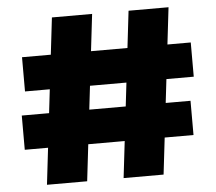

<svg xmlns="http://www.w3.org/2000/svg" viewBox="-53 -808 972 866"><g transform="rotate(-5 433.5 -375.0)"><path d="M213 -750H395L307 0H125ZM560 -750H741L653 0H472ZM63 -583H827V-428H63ZM39 -321H803V-166H39Z"/></g></svg>

Font: Unbounded ExtraBold
Style: Regular
Weight: 800
Designer: Luke Prowse, Jean-Baptiste Morizot, Fátima Lázaro, Florian Runge
Foundry: NaN
Version: Version 1.701;gftools[0.9.28.dev5+ged2979d]